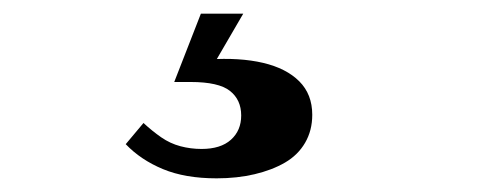

<svg xmlns="http://www.w3.org/2000/svg" viewBox="-20 -24 703 281"><path d="M336 -4 290 75 285 63Q331 60 365 68Q399 76 418 95Q437 114 437 144Q437 167 426.5 185Q416 203 397 214Q378 225 352.5 231Q327 237 297 237Q251 237 218.5 223.5Q186 210 164 187L190 156Q203 168 216 177Q229 186 244 190Q259 194 275 194Q303 194 318 180.5Q333 167 333 145Q333 122 316.5 109Q300 96 259 96H235L274 -4Z"/></svg>

Font: Roboto Serif 120pt Expanded SemiBold
Style: Regular
Weight: 600
Width: 7
Designer: Greg Gazdowicz
Foundry: Commercial Type
Version: Version 1.008